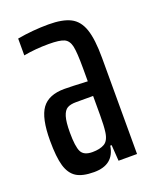

<svg xmlns="http://www.w3.org/2000/svg" viewBox="-106 -582 528 654"><g transform="rotate(-20 158.0 -255.0)"><path d="M18 -144Q18 -226 42.5 -259.5Q67 -293 124 -293Q148 -293 208 -290V-337Q208 -395 203 -417.5Q198 -440 182 -447.5Q166 -455 126 -455Q78 -455 35 -447V-508Q92 -518 148 -518Q199 -518 227.5 -503.5Q256 -489 268.5 -452.5Q281 -416 281 -348V0H214L210 -58H205Q195 8 123 8Q81 8 59 -6Q37 -20 27.5 -52Q18 -84 18 -144ZM205 -107Q208 -129 208 -168V-201V-237H146Q126 -237 114.5 -230.5Q103 -224 97 -204.5Q91 -185 91 -147Q91 -96 100.5 -77Q110 -58 141 -58Q168 -58 184.5 -67.5Q201 -77 205 -107Z"/></g></svg>

Font: Saira Ultra Condensed Medium
Style: Regular
Weight: 500
Width: 1
Designer: Hector Gatti with collaboration of the Omnibus-Type team
Foundry: Omnibus-Type
Version: Version 1.001; ttfautohint (v1.8)